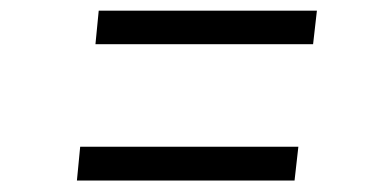

<svg xmlns="http://www.w3.org/2000/svg" viewBox="-20 -494 709 352"><path d="M161 -474.5H561L554 -413H155ZM127 -225H527L520 -163H121Z"/></svg>

Font: Merriweather 28pt Light
Style: Italic
Weight: 300
Italic angle: -7.8°
Version: Version 2.101